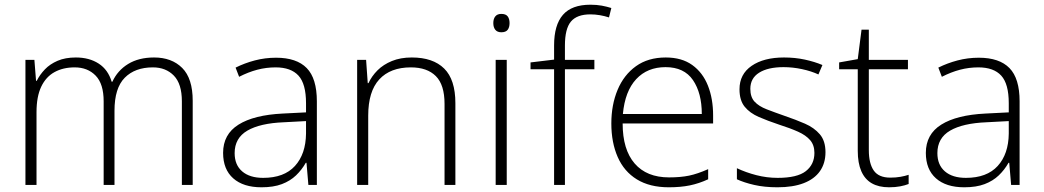

<svg xmlns="http://www.w3.org/2000/svg" viewBox="-20 -785 4431 815"><path d="M634 -541Q709 -541 753.5 -496.5Q798 -452 798 -357V0H752V-355Q752 -429 718 -464Q684 -499 629 -499Q553 -499 509.5 -455Q466 -411 466 -315V0H420V-355Q420 -429 386 -464Q352 -499 297 -499Q248 -499 211.5 -479Q175 -459 155 -417Q135 -375 135 -309V0H88V-531H126L133 -442H136Q149 -468 170.5 -490.5Q192 -513 224.5 -527Q257 -541 302 -541Q359 -541 399 -515Q439 -489 454 -438H457Q479 -486 524 -513.5Q569 -541 634 -541Z M1152 -540Q1239 -540 1282 -496Q1325 -452 1325 -355V0H1289L1281 -94H1278Q1261 -64 1236.5 -40.5Q1212 -17 1176.5 -3.5Q1141 10 1090 10Q1013 10 970 -28Q927 -66 927 -136Q927 -215 992.5 -256Q1058 -297 1180 -303L1279 -308V-347Q1279 -429 1247 -464Q1215 -499 1150 -499Q1110 -499 1072 -489Q1034 -479 995 -459L980 -498Q1018 -517 1061.5 -528.5Q1105 -540 1152 -540ZM1185 -266Q1084 -262 1030 -230.5Q976 -199 976 -135Q976 -85 1008 -57.5Q1040 -30 1097 -30Q1186 -30 1232 -80.5Q1278 -131 1279 -218V-271Z M1728 -541Q1818 -541 1865.5 -494Q1913 -447 1913 -347V0H1867V-344Q1867 -425 1830 -462Q1793 -499 1724 -499Q1637 -499 1590 -448Q1543 -397 1543 -294V0H1496V-531H1534L1541 -432H1544Q1558 -462 1582.5 -486.5Q1607 -511 1643.5 -526Q1680 -541 1728 -541Z M2131 -531V0H2084V-531ZM2108 -726Q2127 -726 2135 -715.5Q2143 -705 2143 -687Q2143 -669 2135 -658.5Q2127 -648 2108 -648Q2091 -648 2082.5 -658.5Q2074 -669 2074 -687Q2074 -705 2082.5 -715.5Q2091 -726 2108 -726Z M2503 -491H2378V0H2332V-491H2232V-520L2332 -532V-592Q2332 -679 2369.5 -722Q2407 -765 2486 -765Q2513 -765 2534.5 -761Q2556 -757 2575 -751L2565 -711Q2547 -717 2526.5 -720.5Q2506 -724 2486 -724Q2429 -724 2403.5 -693.5Q2378 -663 2378 -592V-531H2503Z M2806 -541Q2874 -541 2918.5 -509Q2963 -477 2985 -421.5Q3007 -366 3007 -295V-261H2623Q2623 -150 2674 -91Q2725 -32 2820 -32Q2869 -32 2905 -39.5Q2941 -47 2986 -67V-24Q2947 -6 2908 2Q2869 10 2819 10Q2738 10 2683.5 -23.5Q2629 -57 2602 -118.5Q2575 -180 2575 -261Q2575 -340 2601.5 -403.5Q2628 -467 2679.5 -504Q2731 -541 2806 -541ZM2805 -500Q2728 -500 2680.5 -449Q2633 -398 2624 -301H2959Q2959 -390 2921.5 -445Q2884 -500 2805 -500Z M3484 -139Q3484 -92 3460.5 -58.5Q3437 -25 3391.5 -7.5Q3346 10 3280 10Q3225 10 3181.5 0Q3138 -10 3108 -24V-71Q3146 -53 3190.5 -41.5Q3235 -30 3281 -30Q3364 -30 3400.5 -58.5Q3437 -87 3437 -136Q3437 -169 3419 -190Q3401 -211 3367.5 -226Q3334 -241 3287 -256Q3239 -272 3201 -288.5Q3163 -305 3141 -332Q3119 -359 3119 -406Q3119 -470 3170.5 -505.5Q3222 -541 3308 -541Q3355 -541 3396.5 -532Q3438 -523 3471 -509L3454 -469Q3424 -483 3384.5 -491.5Q3345 -500 3306 -500Q3240 -500 3202.5 -476.5Q3165 -453 3165 -408Q3165 -373 3183 -353.5Q3201 -334 3234.5 -321Q3268 -308 3311 -293Q3358 -277 3397 -260Q3436 -243 3460 -215Q3484 -187 3484 -139Z M3759 -31Q3783 -31 3802.5 -34.5Q3822 -38 3837 -43V-4Q3822 2 3801 6Q3780 10 3754 10Q3710 10 3680.5 -7Q3651 -24 3636 -58.5Q3621 -93 3621 -145V-491H3542V-520L3621 -534L3637 -659H3668V-531H3834V-491H3668V-148Q3668 -91 3689 -61Q3710 -31 3759 -31Z M4135 -540Q4222 -540 4265 -496Q4308 -452 4308 -355V0H4272L4264 -94H4261Q4244 -64 4219.5 -40.5Q4195 -17 4159.5 -3.5Q4124 10 4073 10Q3996 10 3953 -28Q3910 -66 3910 -136Q3910 -215 3975.5 -256Q4041 -297 4163 -303L4262 -308V-347Q4262 -429 4230 -464Q4198 -499 4133 -499Q4093 -499 4055 -489Q4017 -479 3978 -459L3963 -498Q4001 -517 4044.5 -528.5Q4088 -540 4135 -540ZM4168 -266Q4067 -262 4013 -230.5Q3959 -199 3959 -135Q3959 -85 3991 -57.5Q4023 -30 4080 -30Q4169 -30 4215 -80.5Q4261 -131 4262 -218V-271Z"/></svg>

Font: Noto Sans Syriac Eastern ExtraLight
Style: Regular
Weight: 250
Designer: Patrick Giasson and the Monotype Design Team
Foundry: Monotype Imaging Inc.
Version: Version 3.001